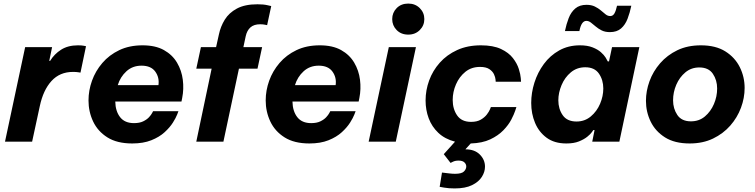

<svg xmlns="http://www.w3.org/2000/svg" viewBox="-20 -794 4230 1076"><path d="M8 0 121 -530H272L256 -453H261Q284 -491 322.5 -515.5Q361 -540 417 -540Q438 -540 450 -537.5Q462 -535 462 -535L431 -387Q431 -387 419 -389Q407 -391 389 -391Q315 -391 268.5 -340Q222 -289 203 -199L160 0Z M721 10Q636 10 582 -24Q528 -58 502 -113Q476 -168 476 -231Q476 -287 495.5 -341.5Q515 -396 553.5 -441Q592 -486 648.5 -513Q705 -540 779 -540Q851 -540 898.5 -513.5Q946 -487 972 -443Q998 -399 1004.5 -347Q1011 -295 1001 -245L997 -225H626Q627 -171 653 -137.5Q679 -104 731 -104Q762 -104 782.5 -114Q803 -124 815 -137Q827 -150 832.5 -160.5Q838 -171 838 -171H980Q980 -171 973 -152.5Q966 -134 949 -107Q932 -80 902.5 -53Q873 -26 828 -8Q783 10 721 10ZM640 -317H868Q874 -360 850 -393Q826 -426 773 -426Q723 -426 688.5 -394.5Q654 -363 640 -317Z M1080 0 1166 -409H1080L1106 -530H1191L1207 -602Q1216 -645 1239.5 -683.5Q1263 -722 1307.5 -746Q1352 -770 1423 -770Q1456 -770 1478 -765Q1500 -760 1500 -760L1477 -653Q1477 -653 1465 -655.5Q1453 -658 1438 -658Q1403 -658 1383.5 -640.5Q1364 -623 1357 -591L1344 -530H1449L1423 -409H1319L1232 0Z M1714 10Q1629 10 1575 -24Q1521 -58 1495 -113Q1469 -168 1469 -231Q1469 -287 1488.5 -341.5Q1508 -396 1546.5 -441Q1585 -486 1641.5 -513Q1698 -540 1772 -540Q1844 -540 1891.5 -513.5Q1939 -487 1965 -443Q1991 -399 1997.5 -347Q2004 -295 1994 -245L1990 -225H1619Q1620 -171 1646 -137.5Q1672 -104 1724 -104Q1755 -104 1775.5 -114Q1796 -124 1808 -137Q1820 -150 1825.5 -160.5Q1831 -171 1831 -171H1973Q1973 -171 1966 -152.5Q1959 -134 1942 -107Q1925 -80 1895.5 -53Q1866 -26 1821 -8Q1776 10 1714 10ZM1633 -317H1861Q1867 -360 1843 -393Q1819 -426 1766 -426Q1716 -426 1681.5 -394.5Q1647 -363 1633 -317Z M2268 -600Q2228 -600 2203 -625.5Q2178 -651 2178 -687Q2178 -723 2203 -748.5Q2228 -774 2268 -774Q2307 -774 2332.5 -748.5Q2358 -723 2358 -687Q2358 -651 2332.5 -625.5Q2307 -600 2268 -600ZM2046 0 2159 -530H2311L2198 0Z M2528 262Q2495 262 2469.5 257.5Q2444 253 2444 253L2457 173Q2457 173 2469.5 174.5Q2482 176 2499 178Q2516 180 2530 180Q2567 180 2580 167Q2593 154 2593 139Q2593 126 2582.5 116Q2572 106 2550 106Q2531 106 2518 112.5Q2505 119 2505 119L2467 70L2530 0Q2473 -15 2436.5 -49.5Q2400 -84 2382.5 -131Q2365 -178 2365 -231Q2365 -288 2385 -343Q2405 -398 2444.5 -442.5Q2484 -487 2542 -513.5Q2600 -540 2675 -540Q2744 -540 2787.5 -519.5Q2831 -499 2854.5 -468.5Q2878 -438 2887.5 -407.5Q2897 -377 2898.5 -356.5Q2900 -336 2900 -336H2758Q2758 -336 2757 -348.5Q2756 -361 2748.5 -377.5Q2741 -394 2722.5 -406.5Q2704 -419 2670 -419Q2622 -419 2588 -391.5Q2554 -364 2535.5 -321.5Q2517 -279 2517 -234Q2517 -183 2542 -147Q2567 -111 2620 -111Q2653 -111 2674.5 -123.5Q2696 -136 2708.5 -152.5Q2721 -169 2726 -181.5Q2731 -194 2731 -194H2874Q2874 -194 2867.5 -174Q2861 -154 2845.5 -124Q2830 -94 2801 -64Q2772 -34 2727.5 -13Q2683 8 2618 10L2588 43H2590Q2640 43 2669 72Q2698 101 2698 140Q2698 169 2680.5 197Q2663 225 2625.5 243.5Q2588 262 2528 262Z M3398 -614Q3371 -614 3352 -623.5Q3333 -633 3318.5 -645.5Q3304 -658 3291.5 -667.5Q3279 -677 3266 -677Q3238 -677 3227 -620H3146Q3154 -659 3167 -692.5Q3180 -726 3204 -746.5Q3228 -767 3267 -767Q3294 -767 3313.5 -757.5Q3333 -748 3347.5 -735.5Q3362 -723 3374 -713.5Q3386 -704 3400 -704Q3415 -704 3423.5 -719Q3432 -734 3438 -762H3518Q3510 -723 3497 -689Q3484 -655 3460.5 -634.5Q3437 -614 3398 -614ZM3230 -540Q3272 -540 3301 -528.5Q3330 -517 3347.5 -501.5Q3365 -486 3374 -471.5Q3383 -457 3386 -450H3393L3410 -530H3563L3451 0H3299L3312 -65H3305Q3305 -65 3297 -53.5Q3289 -42 3271 -27.5Q3253 -13 3224.5 -1.5Q3196 10 3154 10Q3087 10 3043.5 -22Q3000 -54 2978.5 -105.5Q2957 -157 2957 -217Q2957 -274 2975 -331Q2993 -388 3028 -435.5Q3063 -483 3114 -511.5Q3165 -540 3230 -540ZM3260 -417Q3213 -417 3179 -388.5Q3145 -360 3127 -317Q3109 -274 3109 -232Q3109 -184 3133.5 -148.5Q3158 -113 3211 -113Q3257 -113 3291 -141.5Q3325 -170 3343 -212.5Q3361 -255 3361 -298Q3361 -346 3336.5 -381.5Q3312 -417 3260 -417Z M3845 10Q3761 10 3707 -24Q3653 -58 3626.5 -112.5Q3600 -167 3600 -229Q3600 -284 3620 -339Q3640 -394 3679.5 -439.5Q3719 -485 3776 -512.5Q3833 -540 3908 -540Q3991 -540 4045 -506Q4099 -472 4126 -417.5Q4153 -363 4153 -301Q4153 -245 4132.5 -190Q4112 -135 4072.5 -90Q4033 -45 3976 -17.5Q3919 10 3845 10ZM3852 -114Q3898 -114 3930.5 -141.5Q3963 -169 3981 -211Q3999 -253 3999 -298Q3999 -345 3975 -380.5Q3951 -416 3899 -416Q3854 -416 3821 -388.5Q3788 -361 3770 -319Q3752 -277 3752 -232Q3752 -185 3776 -149.5Q3800 -114 3852 -114Z"/></svg>

Font: Be Vietnam Pro
Style: Bold Italic
Weight: 700
Italic angle: -12°
Designer: Lam Bao, Tony Le, Vietanh Nguyen
Foundry: Yellow Type Foundry
Version: Version 1.002; ttfautohint (v1.8.3)